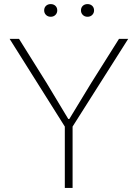

<svg xmlns="http://www.w3.org/2000/svg" viewBox="-20 -919 674 939"><path d="M297 0V-300L27 -729H73L208 -513L314 -337H319L426 -513L562 -729H607L335 -300V0ZM408 -837Q394 -837 385 -846Q376 -855 376 -868Q376 -882 385 -890.5Q394 -899 408 -899Q422 -899 431 -890.5Q440 -882 440 -868Q440 -855 431 -846Q422 -837 408 -837ZM228 -837Q214 -837 205 -846Q196 -855 196 -868Q196 -882 205 -890.5Q214 -899 228 -899Q242 -899 251 -890.5Q260 -882 260 -868Q260 -855 251 -846Q242 -837 228 -837Z"/></svg>

Font: Mona Sans ExtraLight
Style: Regular
Weight: 200
Designer: Deni Anggara
Foundry: GitHub
Version: Version 2.000